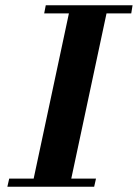

<svg xmlns="http://www.w3.org/2000/svg" viewBox="-20 -710 524 730"><path d="M484 -690 479 -659H385L251 -31H345L338 0H8L15 -31H108L242 -659H148L154 -690Z"/></svg>

Font: GFS Didot
Style: Bold Italic
Weight: 700
Italic angle: -12°
Designer: Designed by Takis Katsoulidis and George D. Matthiopoulos.
Foundry: Designed by Takis Katsoulidis and George D. Matthiopoulos.
Version: Version 1.0